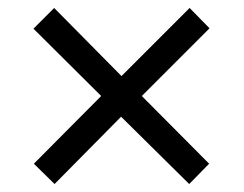

<svg xmlns="http://www.w3.org/2000/svg" viewBox="-20 -594 612 482"><path d="M456 -574 506 -523 336 -353 505 -183 455 -132 284 -301 117 -132 65 -183 234 -353 64 -522 116 -574 285 -403Z"/></svg>

Font: Noto Sans Saurashtra
Style: Regular
Weight: 400
Designer: Monotype Design Team
Foundry: Monotype Imaging Inc.
Version: Version 2.001; ttfautohint (v1.8.4.7-5d5b)